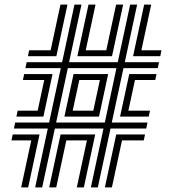

<svg xmlns="http://www.w3.org/2000/svg" viewBox="-20 -820 756 840"><path d="M133.8 0 189.2 -257.8H41L46.2 -283.8H194.8L246 -522H91.2L96.8 -548H251.8L305.8 -800H336.5L282.2 -548H495.2L549.5 -800H580L526 -548H675.8L670.2 -522H520.2L469 -283.8H625.2L620 -257.8H463.5L408 0H377.5L432.8 -257.8H220L164.5 0ZM102.2 -574 107.5 -600H201.5L244.5 -800H275.2L226.5 -574ZM318.5 -574 367.2 -800H398L355 -600H445L488 -800H518.8L470 -574ZM562.2 -574 610.8 -800H641.5L598.5 -600H686.5L681.2 -574ZM225.5 -283.8H438.5L489.5 -522H276.8ZM261.8 -309.8 301.8 -496H453.2L413.2 -309.8ZM51.8 -309.8 57.2 -335.8H144.8L173.5 -470H80.2L85.8 -496H209.8L169.8 -309.8ZM505.2 -309.8 545.5 -496H664.8L659.2 -470H570.5L541.5 -335.8H636.2L630.8 -309.8ZM298 -335.8H388.2L417 -470H327ZM72.5 0 116.8 -205.8H30L35.5 -231.8H153L103.2 0ZM195.2 0 245 -231.8H396.5L346.8 0H316L360.2 -205.8H270.2L226 0ZM438.8 0 488.5 -231.8H614.5L609 -205.8H513.8L469.5 0Z"/></svg>

Font: Big Shoulders Inline Display Black
Style: Regular
Weight: 900
Designer: Patric King
Foundry: XO Type Co
Version: Version 1.000